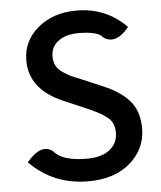

<svg xmlns="http://www.w3.org/2000/svg" viewBox="-54 -797 716 856"><g transform="rotate(-5 304.0 -368.5)"><path d="M307 13Q151 13 45 -95Q113 -175 163 -133Q200 -88 309 -88Q375 -88 411 -116Q448 -145 448 -192Q448 -216 440 -233Q433 -251 413 -265Q393 -280 378 -287Q364 -295 330 -310L228 -354Q78 -417 78 -547Q78 -634 146 -692Q215 -750 320 -750Q452 -750 543 -657Q482 -583 429 -620Q408 -649 320 -649Q263 -649 229 -623Q196 -598 196 -555Q196 -532 205 -514Q214 -497 234 -483Q254 -470 269 -462Q285 -455 315 -443L416 -400Q488 -369 527 -323Q566 -277 566 -201Q566 -110 495 -48Q425 13 307 13Z"/></g></svg>

Font: Swei Half Moon CJK SC
Style: Medium
Weight: 500
Version: Version 2.071